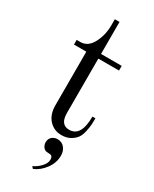

<svg xmlns="http://www.w3.org/2000/svg" viewBox="-225 -703 801 997"><g transform="rotate(30 175.0 -205.0)"><path d="M154 85Q154 64 167.5 52Q181 40 201 40Q227 40 242.5 59Q258 78 258 106Q258 149 230.5 186Q203 223 166 238L156 227Q182 215 201.5 193.5Q221 172 221 152Q221 135 213 130Q207 126 189 126Q173 126 163.5 113Q154 100 154 85ZM206 12Q161 12 131.5 -20Q102 -52 102 -107V-428H28V-456H50Q95 -456 120.5 -504.5Q146 -553 146 -612V-648H174V-456H298V-428H174V-102Q174 -32 227 -32Q298 -32 298 -152H316Q316 -129 315 -114Q314 -99 308.5 -72.5Q303 -46 292 -30Q281 -14 259 -1Q237 12 206 12Z"/></g></svg>

Font: Old Standard TT
Style: Regular
Weight: 400
Designer: Alexey Kryukov <alexios@thessalonica.org.ru>
Version: Version 1.0